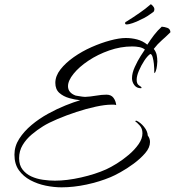

<svg xmlns="http://www.w3.org/2000/svg" viewBox="-20 -792 787 864"><path d="M257 51Q223 51 186 43.5Q149 36 117 19Q85 2 65 -26Q45 -54 45 -96Q45 -134 66.5 -167.5Q88 -201 122 -229.5Q156 -258 196 -280Q236 -302 274.5 -317.5Q313 -333 341 -341Q318 -343 291.5 -350.5Q265 -358 247 -374Q229 -390 229 -419Q229 -450 252 -479.5Q275 -509 312 -535Q349 -561 392 -580Q435 -599 476 -610Q517 -621 546 -621Q572 -621 597 -614.5Q622 -608 643 -591Q657 -613 673 -634Q689 -655 708 -672Q721 -671 733.5 -666.5Q746 -662 747 -647Q728 -628 708.5 -611Q689 -594 672 -572Q682 -559 685 -545Q688 -531 688 -515Q688 -511 686.5 -497Q685 -483 681 -472Q677 -463 676 -463Q674 -463 674 -471Q674 -479 674 -483Q674 -489 672.5 -504.5Q671 -520 667 -534.5Q663 -549 656 -549Q643 -540 629 -518.5Q615 -497 605 -473.5Q595 -450 595 -433Q595 -414 606 -407.5Q617 -401 617 -397Q617 -395 614 -395Q595 -395 584.5 -409Q574 -423 574 -440Q574 -463 586.5 -490.5Q599 -518 613 -540Q627 -562 632 -569Q622 -577 607 -580Q592 -583 575 -583Q523 -583 471.5 -565Q420 -547 378 -519Q336 -491 311 -460Q286 -429 286 -404Q286 -375 320 -362Q322 -362 331.5 -360Q341 -358 351 -357Q361 -356 363 -356Q386 -357 412 -361.5Q438 -366 459 -366Q480 -366 490.5 -352Q501 -338 503 -319Q498 -321 492 -321Q486 -321 481 -321Q453 -321 411 -312Q369 -303 323.5 -288Q278 -273 238 -256Q198 -239 174 -224Q148 -208 123 -187Q98 -166 82 -139.5Q66 -113 66 -80Q66 -49 81.5 -29Q97 -9 121 2Q145 13 173.5 17Q202 21 227 21Q281 21 345 6.5Q409 -8 458 -30Q478 -39 505.5 -56Q533 -73 559.5 -95.5Q586 -118 603.5 -143Q621 -168 621 -192Q621 -214 608.5 -227.5Q596 -241 589 -246Q586 -249 587.5 -248Q589 -247 594 -249Q612 -241 628 -221.5Q644 -202 645 -182Q655 -169 655 -153Q655 -128 633.5 -103Q612 -78 581.5 -55.5Q551 -33 522 -17Q493 -1 478 5Q428 26 369.5 38.5Q311 51 257 51ZM551 -682Q542 -682 543 -688Q543 -693 549 -695Q559 -701 579.5 -714.5Q600 -728 611 -736Q619 -741 633 -752Q647 -763 655 -770Q658 -775 663 -770Q668 -766 672 -759.5Q676 -753 674 -745Q673 -743 672 -740.5Q671 -738 667 -736Q656 -728 644 -720Q632 -712 614 -704Q595 -694 577 -688Q559 -682 551 -682Z"/></svg>

Font: The Nautigal
Style: Regular
Weight: 400
Designer: Robert E. Leuschke
Foundry: Robert E. Leuschke
Version: Version 1.100; ttfautohint (v1.8.3)